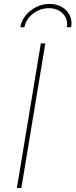

<svg xmlns="http://www.w3.org/2000/svg" viewBox="-20 -946 380 966"><path d="M208 -727.5 87.4 0H64.9L185.5 -727.5ZM229.5 -926.3Q265.1 -926.3 291.5 -910.6Q317.9 -895 330.8 -868.7Q343.8 -842.3 337.9 -809.1H316.4Q323.2 -849.1 296.6 -877Q270 -904.8 226.1 -904.8Q181.6 -904.8 145.8 -877Q109.9 -849.1 103 -809.1H82Q87.9 -842.3 109.4 -868.7Q130.9 -895 162.4 -910.6Q193.8 -926.3 229.5 -926.3Z"/></svg>

Font: Inter 16pt Thin
Style: Italic
Weight: 250
Italic angle: -9.3988°
Version: Version 4.001;git-66647c0bb